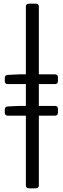

<svg xmlns="http://www.w3.org/2000/svg" viewBox="-20 -770 341 1040"><path d="M293.9 -330.1V-351.6C293.9 -361.3 288.1 -367.2 278.3 -367.2H190.4V-734.4C190.4 -744.1 184.6 -750 174.8 -750H135.7C126 -750 120.1 -744.1 120.1 -734.4V-367.2H83L21.5 -364.3C11.7 -363.3 5.9 -357.4 5.9 -347.7V-330.1C5.9 -320.3 11.7 -314.5 21.5 -314.5H120.1V-196.3H83L21.5 -193.4C11.7 -192.4 5.9 -186.5 5.9 -176.8V-159.2C5.9 -149.4 11.7 -143.6 21.5 -143.6H120.1V234.4C120.1 244.1 126 250 135.7 250H174.8C184.6 250 190.4 244.1 190.4 234.4V-143.6H278.3C288.1 -143.6 293.9 -149.4 293.9 -159.2V-180.7C293.9 -190.4 288.1 -196.3 278.3 -196.3H190.4V-314.5H278.3C288.1 -314.5 293.9 -320.3 293.9 -330.1Z"/></svg>

Font: Ed Sans Neue Medium
Style: Regular
Weight: 500
Designer: Stephen Hutchings
Version: Version 1.004;PS 001.004;hotconv 1.0.88;makeotf.lib2.5.64775